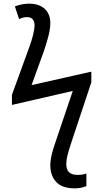

<svg xmlns="http://www.w3.org/2000/svg" viewBox="-20 -785 562 1045"><path d="M388.2 240.2C415 240.2 432.6 234.4 450.2 228V159.2C440.4 163.1 424.3 167 402.8 167C359.4 167 340.8 147 340.8 107.9C340.8 92.8 342.8 77.6 346.7 62.5C350.1 47.4 357.9 22.5 369.1 -12.2L477.1 -336.9V-395L151.9 -321.8L219.2 -507.8C241.2 -573.7 253.9 -619.6 253.9 -660.2C253.9 -721.2 214.8 -765.1 138.2 -765.1C103 -765.1 78.6 -756.3 61 -750L84 -681.2C98.6 -688.5 113.3 -691.9 127.9 -691.9C153.3 -691.9 168 -675.8 168 -648.9C168 -618.2 156.2 -574.7 139.2 -527.8L44.9 -269V-213.9L376 -290L280.8 -7.8C263.7 42.5 253.9 76.2 253.9 115.2C253.9 152.3 264.6 182.6 286.1 205.6C307.1 228.5 341.3 240.2 388.2 240.2Z"/></svg>

Font: Avrile Sans
Style: Regular
Weight: 400
Designer: Monotype Design Team, Google (font), Stefan Peev (BGR Cyrillic), Cristiano Sobral (main changes)
Foundry: The Avrile Sans Project Authors
Version: Version 3.110